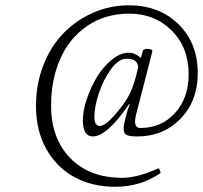

<svg xmlns="http://www.w3.org/2000/svg" viewBox="-20 -696 774 732"><path d="M418.9 16.1Q332.5 16.1 264.6 -20.3Q196.8 -56.6 157 -127.2Q117.2 -197.8 117.2 -292Q117.2 -375.5 145.5 -447.8Q173.8 -520 222.2 -569.6Q270.5 -619.1 335.2 -647.5Q399.9 -675.8 471.2 -675.8Q586.9 -675.8 660.4 -603.8Q733.9 -531.7 733.9 -417Q733.9 -311.5 668.5 -243.7Q603 -175.8 502.9 -175.8Q474.1 -175.8 462.6 -181.6Q451.2 -187.5 451.2 -205.1Q451.2 -215.8 459 -248.3Q466.8 -280.8 475.1 -297.9L472.2 -298.8Q387.7 -175.8 334 -175.8Q295.9 -175.8 295.9 -237.8Q295.9 -274.4 311.3 -319.6Q326.7 -364.7 350.3 -403.6Q374 -442.4 406.7 -468.8Q439.5 -495.1 471.2 -495.1Q494.1 -495.1 517.1 -475.1L523.9 -500Q525.9 -510.7 544.9 -509.8Q553.7 -508.8 557.9 -506.3Q562 -503.9 560.1 -497.1L499 -259.8Q485.8 -208 515.1 -208Q595.2 -208 647.2 -265.1Q699.2 -322.3 699.2 -413.1Q699.2 -515.1 634.5 -579.6Q569.8 -644 473.1 -644Q381.3 -644 313 -597.4Q244.6 -550.8 209.7 -471.7Q174.8 -392.6 174.8 -293Q174.8 -168.5 247.8 -93.3Q320.8 -18.1 445.8 -18.1Q503.9 -18.1 584 -54.2Q587.4 -54.2 589.8 -44.9Q593.8 -36.6 590.8 -35.2Q515.6 16.1 418.9 16.1ZM360.8 -215.8Q385.3 -215.8 436 -279.8Q460 -309.1 473.6 -336.4Q487.3 -363.8 499 -407.2L506.8 -439Q505.4 -456.1 495.1 -464.1Q484.9 -472.2 462.9 -472.2Q431.6 -472.2 402.1 -430.9Q372.6 -389.6 356.2 -338.4Q339.8 -287.1 339.8 -250Q339.8 -215.8 360.8 -215.8Z"/></svg>

Font: Junicode SmCond Light
Style: Italic
Weight: 300
Width: 4
Italic angle: -11°
Designer: Peter S. Baker
Version: Version 2.206